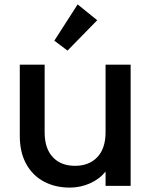

<svg xmlns="http://www.w3.org/2000/svg" viewBox="-20 -845 689 873"><path d="M227 -660 333 -825 422 -753 287 -615ZM574 -551V0H460V-65Q433 -31 389.5 -11.5Q346 8 297 8Q232 8 180.5 -19Q129 -46 99.5 -99Q70 -152 70 -227V-551H183V-244Q183 -170 220 -130.5Q257 -91 321 -91Q385 -91 422.5 -130.5Q460 -170 460 -244V-551Z"/></svg>

Font: Fz Poppins Med
Style: Regular
Weight: 500
Designer: Ninad Kale (Devanagari), Jonny Pinhorn (Latin)
Foundry: Indian Type Foundry
Version: Vit hóa bi Vntype.Com & FontZin.Com